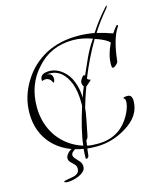

<svg xmlns="http://www.w3.org/2000/svg" viewBox="-143 -906 998 1211"><g transform="rotate(-15 355.5 -301.0)"><path d="M298 94Q294 94 294 90Q294 62 297 29Q177 10 103 -67Q65 -108 45 -160Q25 -212 25 -276Q25 -382 83 -477Q112 -525 150.5 -561Q189 -597 236 -622Q327 -669 445 -669Q471 -669 498 -666.5Q525 -664 553 -659Q604 -738 666 -805L670 -807Q671 -807 671 -805Q671 -799 665 -791Q633 -753 608 -719Q583 -685 565 -656Q614 -645 666 -626Q672 -636 679 -645Q686 -654 693 -663Q699 -671 703 -671Q708 -671 708 -666Q707 -665 707 -663Q682 -626 667 -572.5Q652 -519 645 -451Q644 -441 631 -429Q618 -417 607 -417Q601 -417 601 -443Q601 -501 636 -574Q628 -585 605 -597.5Q582 -610 544 -623Q482 -519 432 -394Q440 -382 452 -382Q459 -382 415 -346Q392 -284 373 -218Q371 -190 363.5 -154Q356 -118 348 -75L342 -45Q337 -24 328 -20Q327 -12 325.5 -3Q324 6 323 15Q340 19 357.5 20Q375 21 393 21Q548 21 616 -123Q634 -162 634 -190Q634 -208 624 -212Q622 -212 622 -213Q622 -222 650 -222Q680 -222 680 -182Q680 -83 574 -20Q483 36 379 36Q349 36 320 33Q319 40 318 51.5Q317 63 315 77Q312 94 298 94ZM300 9Q306 -44 321 -105.5Q336 -167 358 -236V-259Q358 -325 340 -379Q299 -486 213 -486Q208 -486 203 -485.5Q198 -485 193 -484Q231 -484 231 -447Q231 -431 222 -422Q207 -457 178 -457Q168 -457 155 -452Q154 -454 154 -460Q154 -501 214 -501Q260 -501 301 -467Q338 -436 354 -392Q374 -344 375 -284Q380 -301 386.5 -318Q393 -335 400 -351Q391 -363 391 -379Q391 -388 402 -404Q413 -420 422 -421L424 -412Q450 -472 474 -523.5Q498 -575 525 -614L534 -627Q468 -651 408 -651Q263 -651 172 -548Q80 -449 80 -302Q80 -191 140 -105Q201 -22 300 9ZM150 205Q134 205 129.5 202.5Q125 200 125 197Q125 193 155 188Q169 186 186.5 182.5Q204 179 216.5 169Q229 159 229 138Q229 122 217.5 110.5Q206 99 194.5 87.5Q183 76 183 61Q183 54 186.5 46Q190 38 198 29Q212 13 237 5H240Q245 5 250.5 6.5Q256 8 257 10Q240 18 225 32Q222 36 220 40Q218 44 218 49Q218 61 230.5 74Q243 87 255 101.5Q267 116 267 135Q267 154 254 167Q241 180 221.5 188.5Q202 197 182.5 201Q163 205 150 205Z"/></g></svg>

Font: Lavishly Yours
Style: Regular
Weight: 400
Designer: Robert E. Leuschke
Foundry: Robert E. Leuschke
Version: Version 1.010; ttfautohint (v1.8.3)